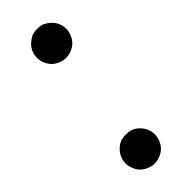

<svg xmlns="http://www.w3.org/2000/svg" viewBox="-188 -775 576 576"><g transform="rotate(-45 100.0 -486.5)"><path d="M100 -486ZM61 -717Q66 -728 74 -736Q84 -745 94 -750Q103 -754 118 -754Q133 -754 142 -750Q152 -745 162 -736Q170 -728 175 -717Q180 -705 180 -693Q180 -681 175 -669Q170 -657 162 -649Q154 -641 142 -636Q130 -631 118 -631Q106 -631 94 -636Q82 -641 74 -649Q66 -657 61 -669Q56 -681 56 -693Q56 -705 61 -717ZM25 -305Q30 -316 38 -324Q48 -334 58 -338Q67 -342 82 -342Q97 -342 106 -338Q116 -334 126 -324Q134 -316 139 -305Q144 -293 144 -281Q144 -269 139 -257Q134 -245 126 -237Q118 -229 106 -224Q94 -219 82 -219Q70 -219 58 -224Q46 -229 38 -237Q30 -245 25 -257Q20 -269 20 -281Q20 -293 25 -305Z"/></g></svg>

Font: DSEG14 Modern
Style: Italic
Weight: 400
Italic angle: -5°
Designer: Keshikan(Twitter:@keshinomi_88pro)
Version: Version 0.46